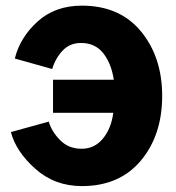

<svg xmlns="http://www.w3.org/2000/svg" viewBox="-20 -625 608 663"><path d="M17.6 -168.9 148.4 -205.1Q158.2 -170.9 187.5 -141.1Q216.8 -111.3 261.7 -111.3Q306.6 -111.3 335.4 -146.5Q364.3 -181.6 371.1 -235.4H163.1V-349.6H373Q364.3 -406.2 336.4 -441.4Q308.6 -476.6 259.8 -476.6Q220.7 -476.6 195.8 -449.7Q170.9 -422.9 160.2 -386.7L31.2 -422.9Q48.8 -495.1 109.4 -550.3Q169.9 -605.5 262.7 -605.5Q393.6 -605.5 466.8 -516.6Q540 -427.7 540 -293.9Q540 -158.2 466.3 -70.3Q392.6 17.6 262.7 17.6Q168.9 17.6 102.1 -42Q35.2 -101.6 17.6 -168.9Z"/></svg>

Font: Gothic A1 Black
Style: Regular
Weight: 900
Version: Version 2.50